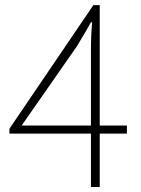

<svg xmlns="http://www.w3.org/2000/svg" viewBox="-20 -746 561 766"><path d="M66.4 -245.1H342.8V-543.9Q342.8 -605.5 347.7 -657.2H342.8Q329.1 -630.9 286.1 -560.5ZM486.3 -245.1V-212.9H377.9V0H342.8V-212.9H17.6V-232.4L352.5 -725.6H377.9V-245.1Z"/></svg>

Font: Gen Shin Gothic ExtraLight
Style: Regular
Weight: 100
Designer: [Source Han Sans]
Ryoko NISHIZUKA  (kana & ideographs); Paul D. Hunt (Latin, Greek & Cyrillic); Wenlong ZHANG  (bopomofo
Version: Version 1.002.20150607